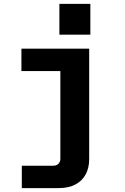

<svg xmlns="http://www.w3.org/2000/svg" viewBox="-20 -766 640 986"><path d="M444 -746V-588H285V-746ZM438 -516V51Q438 95 420.5 128.5Q403 162 368 181Q333 200 281 200H92V85H256Q265 85 273 80.5Q281 76 285.5 68Q290 60 290 51V-401H90V-516Z"/></svg>

Font: iA Writer Duo V
Style: Regular
Weight: 400
Designer: Mike Abbink, Paul van der Laan, Pieter van Rosmalen, Oliver Reichenstein
Foundry: Information Architects Inc.
Version: Version 2.000